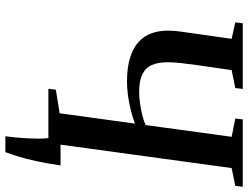

<svg xmlns="http://www.w3.org/2000/svg" viewBox="-127 -656 948 734"><g transform="rotate(90 347.0 -289.0)"><path d="M501 164.5Q503.5 147 505.5 125.2Q507.5 103.5 508.8 80.8Q510 58 510 37Q510 16 508 0L468 -46.5H612.5Q604.5 7.5 595.8 47.2Q587 87 578.2 115.2Q569.5 143.5 561.5 164.5ZM319.5 0 323 -28.5 413 -43 452.5 -331Q428.5 -321.5 400.5 -314.8Q372.5 -308 344.5 -304.2Q316.5 -300.5 292 -300.5Q239 -300.5 201.5 -312Q164 -323.5 141 -344.2Q118 -365 107.5 -393.8Q97 -422.5 97 -457.5Q97 -469.5 98.2 -482.5Q99.5 -495.5 101 -507.5L128.5 -700.5L65.5 -714.5L69 -743H320L316.5 -714.5L248 -700.5L229 -569Q224.5 -536.5 221.2 -507.8Q218 -479 218 -455.5Q218 -419.5 228.5 -395.5Q239 -371.5 264 -359.2Q289 -347 331 -347Q350 -347 372.8 -350Q395.5 -353 418.2 -358.5Q441 -364 458 -371.5L503 -700.5L433 -714.5L436.5 -743H694L690.5 -714.5L622.5 -700.5L532.5 -43L602.5 -28.5L599 0Z"/></g></svg>

Font: Merriweather 96pt Medium
Style: Italic
Weight: 500
Italic angle: -7.8°
Version: Version 2.101